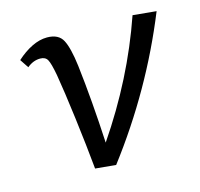

<svg xmlns="http://www.w3.org/2000/svg" viewBox="-72 -498 602 577"><g transform="rotate(-15 229.5 -209.0)"><path d="M459 -412Q369 -190 222 3L158 -3Q151 -77 140 -164Q129 -251 120 -304Q113 -342 106.5 -353.5Q100 -365 84 -365Q62 -365 43 -349L25 -376Q48 -397 72.5 -409Q97 -421 120 -421Q156 -421 169 -396Q182 -371 189 -314Q202 -204 209 -70Q323 -237 386 -419Z"/></g></svg>

Font: Ysabeau Medium
Style: Italic
Weight: 500
Italic angle: -12°
Designer: Christian Thalmann (Catharsis Fonts)
Version: Version 0.003